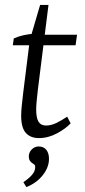

<svg xmlns="http://www.w3.org/2000/svg" viewBox="-20 -554 344 780"><path d="M138 7Q104 7 85 -14Q66 -35 66 -84Q66 -103 69 -129.5Q72 -156 74 -175L101 -391L143 -534H177L134 -191Q132 -173 129.5 -149Q127 -125 127 -109Q127 -75 136.5 -59.5Q146 -44 167 -44Q187 -44 208 -54Q229 -64 253 -80L267 -53Q248 -32 212 -12.5Q176 7 138 7ZM32 -370 36 -398Q54 -406 76 -411Q98 -416 121 -417L144 -413H293L287 -370ZM87 206 75 186Q95 173 109 157.5Q123 142 123 125Q123 118 120.5 115.5Q118 113 113 110Q106 106 101.5 99Q97 92 97 82Q97 65 109 53Q121 41 137 41Q157 41 168 54.5Q179 68 179 91Q179 126 153.5 158Q128 190 87 206Z"/></svg>

Font: Yrsa Light
Style: Italic
Weight: 300
Italic angle: -7.10001°
Designer: Anna Giedrys (Yrsa+Rasa design), David Brezina (Yrsa art-direction, Rasa art-direction, design)
Foundry: Rosetta Type Foundry
Version: Version 2.004